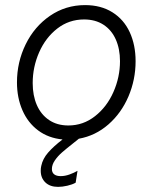

<svg xmlns="http://www.w3.org/2000/svg" viewBox="-20 -543 601 757"><path d="M453.1 -301.8Q453.1 -350.1 436.5 -387.5Q419.9 -424.8 387.9 -445.6Q356 -466.3 311.5 -466.3Q252 -466.3 205.8 -430.4Q159.7 -394.5 134.3 -336.7Q108.9 -278.8 108.9 -215.3Q108.9 -166.5 125.2 -128.9Q141.6 -91.3 173.3 -69.8Q205.1 -48.3 249.5 -48.3Q308.1 -48.3 354.7 -85Q401.4 -121.6 427.2 -180.2Q453.1 -238.8 453.1 -301.8ZM140.6 130.4Q140.6 119.6 142.6 111.3Q148.4 83 169.7 58.6Q190.9 34.2 226.6 6.8Q170.9 1.5 130.4 -28.8Q89.8 -59.1 68.4 -108.4Q46.9 -157.7 46.9 -218.3Q46.9 -298.3 81.3 -368.4Q115.7 -438.5 177.2 -480.7Q238.8 -522.9 315.4 -522.9Q377.9 -522.9 423.1 -494.6Q468.3 -466.3 491.5 -416Q514.6 -365.7 514.6 -301.8Q514.6 -229 486.6 -163.1Q458.5 -97.2 407.5 -52.5Q356.4 -7.8 291 3.9L269 21.5Q241.7 43 224.9 57.6Q208 72.3 196.3 89.4Q184.6 106.4 184.6 123.5Q184.6 137.2 193.6 144.3Q202.6 151.4 219.2 151.4Q236.3 151.4 254.4 144.8Q272.5 138.2 285.6 130.4L278.3 177.2Q265.6 184.6 245.6 189.2Q225.6 193.8 209 193.8Q177.2 193.8 158.9 176.3Q140.6 158.7 140.6 130.4Z"/></svg>

Font: Reddit Sans Vanilla Light
Style: Italic
Weight: 300
Italic angle: -11.25°
Designer: Stephen Hutchings
Version: Version 1.013